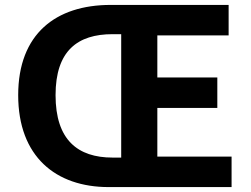

<svg xmlns="http://www.w3.org/2000/svg" viewBox="-20 -761 1021 781"><path d="M422 0H922V-124H620V-322H864V-446H620V-617H910V-741H430C207 -741 54 -623 54 -374C54 -124 207 0 422 0ZM438 -120C296 -120 206 -192 206 -374C206 -555 296 -622 438 -622H473V-120Z"/></svg>

Font: Noto Sans TC
Style: Bold
Weight: 700
Designer: Ryoko NISHIZUKA 西塚涼子 (kana, bopomofo & ideographs); Paul D. Hunt (Latin, Greek & Cyrillic); Sandoll Communications 산돌커뮤니
Foundry: Adobe
Version: Version 2.004;hotconv 1.0.118;makeotfexe 2.5.65603